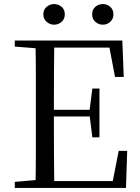

<svg xmlns="http://www.w3.org/2000/svg" viewBox="-20 -928 692 948"><path d="M247 -806Q227 -806 210.5 -820Q194 -834 194 -857Q194 -881 210.5 -894.5Q227 -908 247 -908Q268 -908 284 -894.5Q300 -881 300 -857Q300 -834 284 -820Q268 -806 247 -806ZM488 -806Q467 -806 451 -820Q435 -834 435 -857Q435 -881 451 -894.5Q467 -908 488 -908Q508 -908 524 -894.5Q540 -881 540 -857Q540 -834 524 -820Q508 -806 488 -806ZM53 0V-30L191 -42H202V0ZM155 0Q157 -84 157 -168Q157 -252 157 -337V-391Q157 -476 157 -560.5Q157 -645 155 -728H248Q247 -645 246.5 -559.5Q246 -474 246 -380V-358Q246 -257 246.5 -170.5Q247 -84 248 0ZM202 0V-34H577L532 -9L566 -183H608L602 0ZM202 -353V-386H443V-353ZM436 -250 422 -361V-382L436 -491H471V-250ZM53 -698V-728H202V-687H191ZM548 -548 515 -721 559 -693H202V-728H584L591 -548Z"/></svg>

Font: Noto Serif KR
Style: Regular
Weight: 400
Designer: Ryoko NISHIZUKA  (kana & ideographs); Frank Grießhammer (Latin, Greek & Cyrillic); Wenlong ZHANG  (bopomofo); Sandoll Co
Foundry: Adobe
Version: Version 2.003-H1;hotconv 1.1.1;makeotfexe 2.6.0